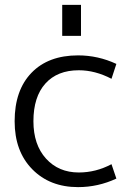

<svg xmlns="http://www.w3.org/2000/svg" viewBox="-20 -757 562 787"><path d="M235 -610V-737H312V-610ZM303 -469Q215 -469 166 -414.5Q117 -360 117 -260Q117 -164 168.5 -107Q220 -50 303 -50Q373 -50 437 -84L457 -25Q382 10 300 10Q184 10 112 -63.5Q40 -137 40 -260Q40 -387 109 -458.5Q178 -530 300 -530Q382 -530 457 -495L437 -434Q370 -469 303 -469Z"/></svg>

Font: Mplus 1p
Style: Regular
Weight: 400
Version: Version 1.061